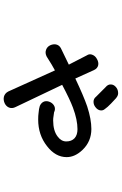

<svg xmlns="http://www.w3.org/2000/svg" viewBox="170 -860 660 1040"><g transform="rotate(90 500.0 -340.0)"><path d="M405.3 -418 359.4 -519.5Q350.6 -538.1 333 -542Q316.4 -544.9 299.8 -535.2Q283.2 -526.4 277.3 -511.7Q269.5 -495.1 280.3 -479.5L330.1 -382.8L241.2 -339.8Q224.6 -331.1 220.7 -313.5Q217.8 -297.9 225.6 -281.2Q233.4 -265.6 249 -259.8Q266.6 -252.9 286.1 -262.7L330.1 -290L361.3 -307.6L475.6 -54.7Q485.4 -36.1 503.9 -31.2Q521.5 -27.3 539.1 -35.2Q555.7 -43 562.5 -58.6Q569.3 -76.2 559.6 -94.7L439.5 -346.7Q518.6 -388.7 563.5 -405.3Q628.9 -429.7 679.7 -429.7Q710.9 -429.7 728.5 -414.1Q746.1 -397.5 746.1 -369.1Q746.1 -341.8 719.7 -322.3Q688.5 -297.9 631.8 -297.9Q620.1 -297.9 610.4 -299.8Q603.5 -300.8 589.8 -302.7H588.9Q571.3 -311.5 555.7 -304.7Q541 -297.9 533.2 -282.2Q525.4 -265.6 529.3 -251Q534.2 -234.4 553.7 -225.6Q568.4 -220.7 592.8 -218.8Q605.5 -216.8 627.9 -216.8Q710.9 -216.8 771.5 -264.6Q831.1 -310.5 831.1 -371.1Q831.1 -416 792 -457Q746.1 -504.9 678.7 -504.9Q626 -504.9 556.6 -482.4Q500 -462.9 405.3 -418ZM508.8 -640.6Q495.1 -652.3 477.5 -649.4Q461.9 -647.5 450.2 -636.7Q437.5 -625 437.5 -610.4Q436.5 -594.7 452.1 -582L503.9 -530.3Q514.6 -516.6 531.2 -516.6Q546.9 -516.6 559.6 -526.4Q573.2 -536.1 577.1 -549.8Q581.1 -565.4 571.3 -577.1Q560.5 -592.8 541 -611.3Q530.3 -622.1 510.7 -639.6Z"/></g></svg>

Font: Gungsuh
Style: Regular
Weight: 400
Version: Version 2.21